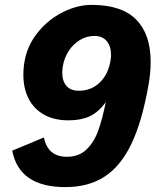

<svg xmlns="http://www.w3.org/2000/svg" viewBox="-20 -755 640 785"><path d="M30 -139 159.5 -193Q175.5 -114 253.5 -114Q303.5 -114 334.8 -145Q366 -176 382.2 -222.5Q398.5 -269 412.5 -337Q381.5 -295.5 346.2 -279.2Q311 -263 260 -263Q200.5 -263 159 -286.8Q117.5 -310.5 96.5 -352.5Q75.5 -394.5 75.5 -449Q75.5 -477 80.5 -505Q92 -570 134.8 -622.8Q177.5 -675.5 236.8 -705.2Q296 -735 355 -735Q478 -735 537 -674.8Q596 -614.5 596 -502.5Q596 -455 586.5 -404Q560.5 -257 517 -166.2Q473.5 -75.5 407.5 -32.8Q341.5 10 247 10Q58.5 10 30 -139ZM431.5 -505Q434 -520 434 -530.5Q434 -565.5 416.5 -586.8Q399 -608 366 -608Q334.5 -608 307.2 -591.8Q280 -575.5 261.5 -547.5Q243 -519.5 237 -485Q234.5 -469 234.5 -458Q234.5 -424 251.5 -404Q268.5 -384 302 -384Q353 -384 387.5 -417.2Q422 -450.5 431.5 -505Z"/></svg>

Font: JuliaMono Black
Style: Italic
Weight: 900
Italic angle: -9°
Monospace: yes
Designer: cormullion
Foundry: corm
Version: Version 0.057; ttfautohint (v1.8.4)